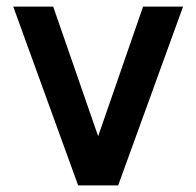

<svg xmlns="http://www.w3.org/2000/svg" viewBox="-20 -560 593 580"><path d="M216 0 20 -540H140.7L276.5 -148.5L412.2 -540H533L337 0Z"/></svg>

Font: Manrope ExtraLight
Style: Regular
Weight: 200
Designer: Mikhail Sharanda
Foundry: Mikhail Sharanda
Version: Version 4.505